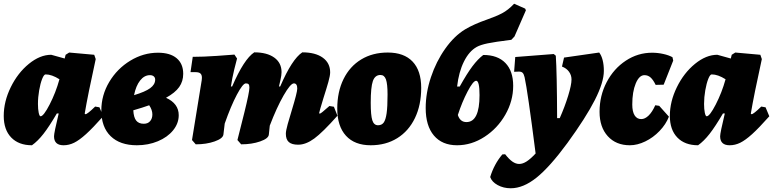

<svg xmlns="http://www.w3.org/2000/svg" viewBox="-24 -765 4135 1027"><path d="M485 -195 508 -191 528 -143Q472 -80 436 -47.5Q400 -15 372.5 -1.5Q345 12 316 12Q265 12 265 -36Q265 -54 290 -158H280Q239 -88 208.5 -49Q178 -10 147 12Q76 12 36 -29.5Q-4 -71 -4 -145Q-4 -222 33.5 -298.5Q71 -375 130.5 -423.5Q190 -472 250 -472L322 -452L327 -472L346 -484L480 -472L488 -449Q446 -258 429 -157L433 -154Q443 -154 485 -195ZM294 -341Q253 -367 220 -367Q211 -367 201.5 -343Q192 -319 185.5 -282Q179 -245 179 -209Q179 -181 183 -162Q187 -143 193 -143Q209 -143 241.5 -206Q274 -269 294 -341Z M932 -149Q932 -105 902 -68Q872 -31 820.5 -9.5Q769 12 708 12Q618 12 568 -36.5Q518 -85 518 -174Q518 -256 560.5 -327Q603 -398 673 -440.5Q743 -483 821 -483Q886 -483 921 -453.5Q956 -424 956 -370Q956 -330 934.5 -299.5Q913 -269 864 -242Q932 -211 932 -149ZM693 -256Q753 -274 779.5 -293.5Q806 -313 806 -339Q806 -350 798.5 -356.5Q791 -363 778 -363Q748 -363 725.5 -334.5Q703 -306 693 -256ZM791 -153Q791 -177 774 -202Q741 -190 689 -175Q691 -137 704.5 -120Q718 -103 745 -103Q767 -103 779 -117Q791 -131 791 -153Z M1738 -198 1762 -194 1781 -146Q1702 -57 1657 -24Q1612 9 1571 9Q1537 9 1521 -5Q1505 -19 1505 -50Q1505 -65 1515 -101.5Q1525 -138 1537 -176Q1566 -271 1566 -291Q1566 -319 1548 -319Q1530 -319 1493 -254.5Q1456 -190 1419 -93L1414 -45Q1412 -24 1367.5 -8.5Q1323 7 1266 7L1246 -16Q1256 -54 1283 -163Q1310 -272 1310 -296Q1310 -309 1306 -314Q1302 -319 1291 -319Q1275 -319 1243 -258.5Q1211 -198 1178 -104L1171 -45Q1168 -24 1124 -8.5Q1080 7 1023 7L1003 -16L1055 -336Q1056 -341 1056 -349Q1056 -365 1048 -372Q1040 -379 1023 -379H995L1007 -461Q1063 -461 1135.5 -466Q1208 -471 1230 -473L1244 -452Q1240 -439 1229 -393.5Q1218 -348 1211 -302L1218 -303Q1281 -449 1336 -485Q1404 -485 1443 -457Q1482 -429 1482 -379Q1482 -363 1476 -336.5Q1470 -310 1468 -302L1475 -303Q1538 -449 1593 -485Q1663 -485 1702.5 -456.5Q1742 -428 1742 -378Q1742 -361 1732.5 -327Q1723 -293 1706 -240Q1685 -171 1683 -160L1686 -157Q1690 -157 1702 -167Q1714 -177 1738 -198Z M1780 -184Q1780 -274 1813.5 -342Q1847 -410 1908 -447Q1969 -484 2050 -484Q2137 -484 2183 -435.5Q2229 -387 2229 -295Q2229 -203 2195.5 -133.5Q2162 -64 2101 -26Q2040 12 1959 12Q1873 12 1826.5 -39Q1780 -90 1780 -184ZM2049 -259Q2049 -316 2040.5 -340Q2032 -364 2011 -364Q1982 -364 1970.5 -331.5Q1959 -299 1959 -215Q1959 -148 1967.5 -121.5Q1976 -95 1998 -95Q2018 -95 2028.5 -109.5Q2039 -124 2044 -159Q2049 -194 2049 -259Z M2421 -302H2435Q2474 -372 2503 -410.5Q2532 -449 2561 -471Q2638 -471 2679.5 -428Q2721 -385 2721 -306Q2721 -225 2679 -151.5Q2637 -78 2567.5 -33Q2498 12 2421 12Q2341 12 2297 -40Q2253 -92 2253 -187Q2253 -268 2281 -352Q2309 -436 2357.5 -504.5Q2406 -573 2464 -608Q2511 -636 2580 -660Q2629 -677 2661.5 -694Q2694 -711 2726 -745L2785 -719L2789 -710L2728 -570L2711 -552Q2622 -541 2584 -533Q2546 -525 2526 -514Q2485 -491 2457.5 -435.5Q2430 -380 2421 -302ZM2425 -150Q2437 -112 2471 -112Q2541 -112 2541 -256Q2541 -333 2523 -333Q2507 -333 2477 -275.5Q2447 -218 2425 -150Z M3181 -484Q3193 -469 3199.5 -443.5Q3206 -418 3206 -386Q3206 -325 3158 -230.5Q3110 -136 3011 0Q2917 128 2846 185Q2775 242 2708 242Q2669 242 2638 225Q2607 208 2598 182Q2619 113 2663 61L2678 60Q2699 87 2717 99.5Q2735 112 2753 112Q2772 112 2793 98.5Q2814 85 2841 56Q2798 -281 2782 -352Q2778 -369 2771.5 -375.5Q2765 -382 2752 -382L2726 -381L2732 -460L2938 -476L2949 -467Q2955 -376 2956 -133H2970Q2997 -194 3015 -252.5Q3033 -311 3033 -340Q3033 -363 3019.5 -381.5Q3006 -400 2982 -409L2993 -457Z M3358 -206Q3358 -168 3370.5 -148Q3383 -128 3406 -128Q3426 -128 3445.5 -147Q3465 -166 3481 -202L3502 -199L3554 -141Q3538 -100 3504 -64.5Q3470 -29 3427.5 -8.5Q3385 12 3345 12Q3271 12 3227 -36.5Q3183 -85 3183 -167Q3183 -253 3221 -325.5Q3259 -398 3323.5 -440.5Q3388 -483 3464 -483Q3494 -483 3523.5 -476.5Q3553 -470 3573 -459L3577 -441L3526 -312L3483 -311Q3470 -338 3456 -350.5Q3442 -363 3423 -363Q3395 -363 3376.5 -318.5Q3358 -274 3358 -206Z M4048 -195 4071 -191 4091 -143Q4035 -80 3999 -47.5Q3963 -15 3935.5 -1.5Q3908 12 3879 12Q3828 12 3828 -36Q3828 -54 3853 -158H3843Q3802 -88 3771.5 -49Q3741 -10 3710 12Q3639 12 3599 -29.5Q3559 -71 3559 -145Q3559 -222 3596.5 -298.5Q3634 -375 3693.5 -423.5Q3753 -472 3813 -472L3885 -452L3890 -472L3909 -484L4043 -472L4051 -449Q4009 -258 3992 -157L3996 -154Q4006 -154 4048 -195ZM3857 -341Q3816 -367 3783 -367Q3774 -367 3764.5 -343Q3755 -319 3748.5 -282Q3742 -245 3742 -209Q3742 -181 3746 -162Q3750 -143 3756 -143Q3772 -143 3804.5 -206Q3837 -269 3857 -341Z"/></svg>

Font: Alegreya Black
Style: Italic
Weight: 900
Italic angle: -7°
Designer: Juan Pablo del Peral
Foundry: Huerta Tipografica
Version: Version 2.007; ttfautohint (v1.6)